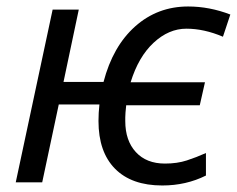

<svg xmlns="http://www.w3.org/2000/svg" viewBox="-20 -565 734 595"><path d="M482.9 9.8Q387.7 9.8 336.4 -42.2Q285.2 -94.2 285.2 -189.9Q285.2 -215.3 288.1 -241.2H162.1L110.8 0H28.8L143.1 -535.2H224.1L176.8 -311H300.8Q329.6 -421.4 398.9 -483.2Q468.3 -544.9 563 -544.9Q628.9 -544.9 693.8 -520L670.9 -451.2Q612.3 -476.1 557.6 -476.1Q502.9 -476.1 456.1 -432.6Q409.2 -389.2 384.8 -310.1H615.2L599.1 -238.8H371.1Q368.2 -212.4 368.2 -201.2V-189.9Q368.2 -129.4 400.9 -93.8Q433.6 -58.1 491.2 -58.1Q529.3 -58.1 559.1 -67.9Q588.9 -77.6 618.2 -90.8V-21Q556.6 9.8 482.9 9.8Z"/></svg>

Font: OpenSans-Italic
Style: Italic
Weight: 400
Italic angle: -12°
Foundry: Ascender Corporation
Version: Version 1.10